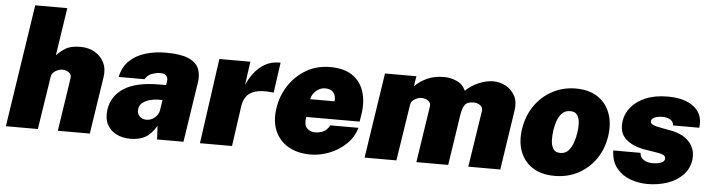

<svg xmlns="http://www.w3.org/2000/svg" viewBox="-46 -946 4297 1160"><g transform="rotate(5 2102.0 -366.5)"><path d="M13.5 0 126.5 -743H321L277 -453Q297.5 -475.5 329.2 -496.2Q361 -517 421.5 -517Q469.5 -517 507.2 -495.8Q545 -474.5 564.2 -436Q583.5 -397.5 575.5 -346L522.5 0H328.5L377.5 -323Q381.5 -345 364 -357.5Q346.5 -370 324.5 -370Q303 -370 281.5 -356.5Q260 -343 257 -321L207.5 0Z M769.5 10Q720.5 10 683 -9Q645.5 -28 627 -64.8Q608.5 -101.5 616 -155Q629 -239 702.8 -285.5Q776.5 -332 916.5 -332H956.5L959.5 -354Q967 -402.5 910.5 -401Q890 -400.5 864.5 -391.5Q839 -382.5 823 -356H666.5Q679 -417 718.2 -454.8Q757.5 -492.5 814.8 -509.8Q872 -527 938.5 -527Q1027.5 -527 1075 -506.5Q1122.5 -486 1138 -449.8Q1153.5 -413.5 1146.5 -366L1090.5 0H930.5L926 -82Q894.5 -29.5 858 -9.8Q821.5 10 769.5 10ZM855.5 -113Q884 -113 905.8 -131.8Q927.5 -150.5 932.5 -175L942.5 -240H911.5Q896 -240 871.2 -234.2Q846.5 -228.5 825.8 -214.5Q805 -200.5 801 -175Q797 -146 813.8 -129.5Q830.5 -113 855.5 -113Z M1190.5 0 1263 -517H1451L1431 -374Q1448.5 -415.5 1475.8 -450.2Q1503 -485 1540.5 -506Q1578 -527 1626 -527H1633.5L1607.5 -343Q1606 -343.5 1605 -343.5Q1604 -343.5 1601.5 -344Q1530 -351.5 1492.2 -338.2Q1454.5 -325 1439.2 -300Q1424 -275 1420 -248L1385 0Z M1861.5 10Q1781.5 10 1725.8 -22.8Q1670 -55.5 1645.2 -114.5Q1620.5 -173.5 1632.5 -252Q1643.5 -326 1684 -388.5Q1724.5 -451 1788.8 -489Q1853 -527 1935 -527Q2019.5 -527 2070.2 -492Q2121 -457 2140 -396.2Q2159 -335.5 2147.5 -259L2140 -214H1816.5Q1808 -167.5 1827 -146.8Q1846 -126 1877.5 -126Q1904 -126 1926.5 -136Q1949 -146 1965.5 -176H2136.5Q2120 -118.5 2076.5 -76.8Q2033 -35 1976 -12.5Q1919 10 1861.5 10ZM1831 -323H1978.5Q1983 -352.5 1967.5 -374.2Q1952 -396 1915 -396Q1885.5 -396 1860.8 -374.2Q1836 -352.5 1831 -323Z M2189 0 2267.5 -517H2458L2448 -455Q2478 -486 2522 -506.5Q2566 -527 2626 -527Q2663.5 -527 2701 -511.2Q2738.5 -495.5 2757 -455Q2789.5 -488 2836.2 -507.5Q2883 -527 2924 -527Q2964 -527 2999.8 -507.8Q3035.5 -488.5 3055.2 -452Q3075 -415.5 3067 -364L3012 0H2818L2870.5 -341Q2874 -363.5 2857 -376.2Q2840 -389 2818 -389Q2776 -389 2762.5 -367.5Q2749 -346 2743 -310L2696 0H2503L2555 -341Q2559 -363.5 2541.5 -376.2Q2524 -389 2502 -389Q2480.5 -389 2459.2 -376.2Q2438 -363.5 2434.5 -341L2382 0Z M3341 10Q3262 10 3208.8 -24Q3155.5 -58 3132.8 -117.8Q3110 -177.5 3121.5 -255Q3134 -336.5 3176.8 -397.8Q3219.5 -459 3283.8 -493Q3348 -527 3424 -527Q3505 -527 3558 -491.8Q3611 -456.5 3633.2 -395Q3655.5 -333.5 3643.5 -255Q3631.5 -178 3590.2 -118.2Q3549 -58.5 3485.2 -24.2Q3421.5 10 3341 10ZM3364.5 -131Q3395 -131 3413.8 -152.2Q3432.5 -173.5 3442.5 -204Q3452.5 -234.5 3456.5 -262Q3461 -290 3459.8 -319.2Q3458.5 -348.5 3446 -368.2Q3433.5 -388 3403 -388Q3371.5 -388 3352.5 -368.2Q3333.5 -348.5 3324 -319.2Q3314.5 -290 3310.5 -262Q3306.5 -234.5 3307.2 -204Q3308 -173.5 3320.5 -152.2Q3333 -131 3364.5 -131Z M3904.5 10Q3850.5 10 3800 -8.5Q3749.5 -27 3716.8 -67.5Q3684 -108 3682 -174H3847Q3850 -149 3864.8 -137Q3879.5 -125 3896.2 -121.5Q3913 -118 3921.5 -118Q3954 -118 3975 -125.8Q3996 -133.5 3998 -149Q4000.5 -163.5 3987.8 -171.8Q3975 -180 3941 -185L3866.5 -197Q3794 -210.5 3753.8 -248Q3713.5 -285.5 3722.5 -355Q3729 -403 3761.8 -442Q3794.5 -481 3850.2 -504Q3906 -527 3981.5 -527Q4087.5 -527 4143.2 -481Q4199 -435 4187.5 -356H4029Q4027 -379.5 4007.5 -390.8Q3988 -402 3961.5 -402Q3934.5 -402 3914.8 -394Q3895 -386 3893 -371Q3891 -357.5 3907.8 -349.2Q3924.5 -341 3965 -334L4030 -322Q4078 -310 4106 -289.5Q4134 -269 4147 -245.2Q4160 -221.5 4162.8 -198.8Q4165.5 -176 4163 -160Q4155.5 -104.5 4119 -66.8Q4082.5 -29 4026.5 -9.5Q3970.5 10 3904.5 10Z"/></g></svg>

Font: Public Sans Black
Style: Italic
Weight: 900
Italic angle: -8°
Designer: The Public Sans project authors (U.S. Web Design System). Libre Franklin designed by Pablo Impallari and Rodrigo Fuenzal
Version: Version 1.007; ttfautohint (v1.8.1) -l 8 -r 50 -G 200 -x 14 